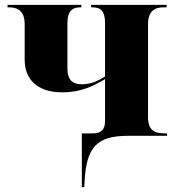

<svg xmlns="http://www.w3.org/2000/svg" viewBox="-20 -556 737 786"><path d="M315 210H325L326 191C333 46 376 0 504 0H664V-10H655C618 -10 586 -18 586 -76V-457C586 -509 612 -526 649 -526H662V-536H353V-526H358C391 -526 410 -513 410 -461V-243C374 -220 346 -211 314 -211C278 -211 256 -229 256 -275V-462C256 -513 279 -526 309 -526H313V-536H11V-526H17C60 -526 81 -503 81 -458V-312C81 -229 135 -178 235 -178C313 -178 362 -204 410 -232V-61C410 -26 395 -10 361 -10H315Z"/></svg>

Font: Noto Serif Display ExtraBold
Style: Regular
Weight: 800
Designer: Monotype Design Team
Foundry: Monotype Imaging Inc.
Version: Version 2.009